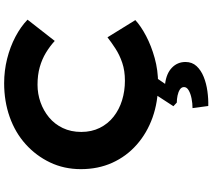

<svg xmlns="http://www.w3.org/2000/svg" viewBox="-68 -686 1000 903"><g transform="rotate(-90 431.5 -234.0)"><path d="M490 10Q404 10 331 -16Q258 -42 203 -90.5Q148 -139 118 -205.5Q88 -272 88 -353Q88 -432 119.5 -498Q151 -564 205.5 -613Q260 -662 333.5 -688Q407 -714 492 -714Q551 -714 607 -700Q663 -686 710.5 -661Q758 -636 791 -604L691 -476Q666 -499 635.5 -517.5Q605 -536 568 -546.5Q531 -557 485 -557Q442 -557 402.5 -543Q363 -529 331.5 -503Q300 -477 281.5 -438.5Q263 -400 263 -351Q263 -303 282 -264.5Q301 -226 334.5 -199.5Q368 -173 411.5 -159.5Q455 -146 504 -146Q551 -146 588 -158.5Q625 -171 655 -190.5Q685 -210 708 -228L789 -97Q761 -71 714.5 -46.5Q668 -22 610.5 -6Q553 10 490 10ZM385 246 375 172Q397 172 420 167.5Q443 163 458.5 154Q474 145 474 132Q474 120 462.5 112.5Q451 105 434 101.5Q417 98 401 98L384 82L453 -24H535L489 43Q538 49 565 75Q592 101 592 139Q592 170 572.5 191Q553 212 522 224.5Q491 237 454.5 242Q418 247 385 246Z"/></g></svg>

Font: Lexend Giga
Style: Bold
Weight: 700
Version: Version 1.007